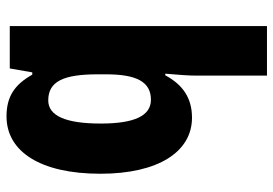

<svg xmlns="http://www.w3.org/2000/svg" viewBox="-145 -454 839 589"><g transform="rotate(-90 274.5 -159.5)"><path d="M337 25V240H489V-549H359L347 -480H340C309 -535 272 -559 212 -559C104 -559 36 -455 36 -271C36 -94 103 10 208 10C268 10 309 -18 338 -72H343C339 -29 337 2 337 25ZM263 -116C214 -116 190 -166 190 -270C190 -378 214 -431 261 -431C320 -431 341 -383 341 -279V-254C341 -160 318 -116 263 -116Z"/></g></svg>

Font: Noto Sans Gurmukhi UI Condensed ExtraBold
Style: Regular
Weight: 800
Width: 3
Designer: Jelle Bosma - Monotype Design Team
Foundry: Monotype Imaging Inc.
Version: Version 2.004